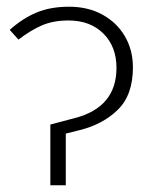

<svg xmlns="http://www.w3.org/2000/svg" viewBox="-20 -552 463 572"><path d="M130 -181 202 -200Q327 -232 327 -350Q327 -413 288 -452Q249 -491 184 -491Q138 -491 104 -476Q70 -461 35 -434L9 -463Q47 -497 88.5 -514.5Q130 -532 186 -532Q242 -532 285 -508.5Q328 -485 352 -444Q376 -403 376 -351Q376 -269 331 -225Q286 -181 216 -164L176 -154V0H130Z"/></svg>

Font: FiraGO ExtraLight
Style: Regular
Weight: 200
Designer: bBox Type
Foundry: bBox Type GmbH
Version: Version 1.001